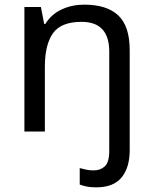

<svg xmlns="http://www.w3.org/2000/svg" viewBox="-20 -566 658 826"><path d="M394 240Q370 240 353 236.5Q336 233 323 228V157Q337 161 351 164Q365 167 383 167Q412 167 431 149.5Q450 132 450 83V-344Q450 -472 331 -472Q242 -472 207.5 -422.5Q173 -373 173 -279V0H85V-536H156L170 -463H175Q201 -505 245.5 -525.5Q290 -546 342 -546Q440 -546 489 -499.5Q538 -453 538 -350V80Q538 155 503 197.5Q468 240 394 240Z"/></svg>

Font: Noto Sans Tifinagh Ghat
Style: Regular
Weight: 400
Designer: JamraPatel
Foundry: JamraPatel LLC
Version: Version 2.006; ttfautohint (v1.8.4.7-5d5b)